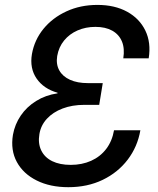

<svg xmlns="http://www.w3.org/2000/svg" viewBox="-20 -759 650 790"><path d="M261.2 11.2Q186 11.2 130.9 -16.4Q75.7 -43.9 49.3 -92.5Q22.9 -141.1 33.2 -204.1Q41 -247.6 65.4 -283.4Q89.8 -319.3 128.7 -343.5Q167.5 -367.7 216.8 -375V-377.4Q159.7 -393.6 130.6 -435.8Q101.6 -478 111.3 -536.1Q121.6 -594.7 158.9 -640.4Q196.3 -686 253.7 -712.4Q311 -738.8 380.9 -738.8Q452.1 -738.8 503.2 -710.7Q554.2 -682.6 578.1 -633.1Q602.1 -583.5 591.8 -519H487.3Q493.7 -559.6 481.7 -588.4Q469.7 -617.2 441.9 -632.8Q414.1 -648.4 372.6 -648.4Q332.5 -648.4 299.1 -633.8Q265.6 -619.1 243.7 -592.3Q221.7 -565.4 215.3 -528.3Q210 -494.6 223.9 -469.5Q237.8 -444.3 268.1 -430.7Q298.3 -417 341.8 -417H402.8L388.2 -327.6H327.1Q277.3 -327.6 237.5 -312.5Q197.8 -297.4 172.9 -270.3Q147.9 -243.2 142.1 -207Q135.7 -168.9 149.7 -140.1Q163.6 -111.3 194.8 -95.9Q226.1 -80.6 271 -80.6Q317.4 -80.6 355 -97.4Q392.6 -114.3 417 -146.2Q441.4 -178.2 449.2 -223.1H557.6Q545.9 -155.3 505.6 -102.3Q465.3 -49.3 402.6 -19Q339.8 11.2 261.2 11.2Z"/></svg>

Font: Inter 28pt Medium
Style: Italic
Weight: 500
Italic angle: -9.3988°
Designer: Rasmus Andersson
Foundry: rsms
Version: Version 4.001;git-66647c0bb